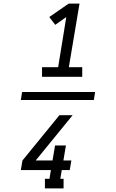

<svg xmlns="http://www.w3.org/2000/svg" viewBox="-20 -870 640 1060"><path d="M212 -446V-499H301L346 -776L285 -733L252 -776L359 -850H419L360 -499H434V-446ZM331 170H228V117H253L261 69H95L104 16L308 -234H381L177 16H270L284 -67H344L330 16H374L365 69H321L313 117H331ZM498 -318H95L102 -362H505Z"/></svg>

Font: Iosevka Curly Slab LtEx
Style: Italic
Weight: 300
Width: 7
Italic angle: -9°
Monospace: yes
Designer: Belleve Invis
Foundry: Belleve Invis
Version: Version 11.1.0; ttfautohint (v1.8.3)